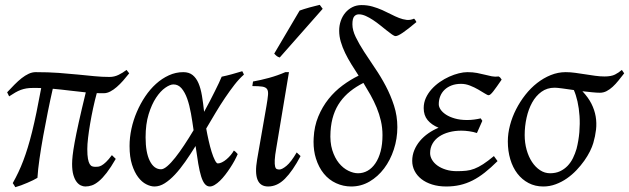

<svg xmlns="http://www.w3.org/2000/svg" viewBox="-20 -758 2624 801"><path d="M335.9 20Q327.1 20 317.4 15.6Q307.6 11.2 299.6 0.7Q291.5 -9.8 286.1 -28.1Q280.8 -46.4 280.8 -74.2Q280.8 -88.4 283 -108.9Q285.2 -129.4 291.3 -163.3Q297.4 -197.3 308.6 -247.8Q319.8 -298.3 337.9 -372.6Q303.7 -376 270.8 -380.1Q237.8 -384.3 200.2 -387.7Q189.9 -342.8 179.7 -292Q169.4 -241.2 160.4 -191.4Q151.4 -141.6 144.8 -95.9Q138.2 -50.3 136.2 -16.1Q129.4 -11.7 118.2 -6.3Q106.9 -1 94.2 4.6Q81.5 10.3 68.1 15.1Q54.7 20 43.9 22.9Q43 21 40.3 16.8Q37.6 12.7 35.6 9.5Q33.7 6.3 33.2 5.9Q45.9 -16.6 56.6 -39.3Q67.4 -62 77.1 -87.6Q86.9 -113.3 95.9 -142.8Q105 -172.4 114 -208.7Q123 -245.1 132.3 -290Q141.6 -335 151.9 -390.6Q143.6 -391.1 134.8 -391.1H117.2Q102.5 -391.1 90.6 -389.2Q78.6 -387.2 67.1 -383.1Q55.7 -378.9 43.9 -372.1Q32.2 -365.2 18.1 -356L9.8 -373Q25.4 -389.6 40.5 -405Q55.7 -420.4 70.3 -431.9Q85 -443.4 99.6 -450.2Q114.3 -457 128.9 -457Q181.6 -457 224.6 -453.9Q267.6 -450.7 304.4 -447Q341.3 -443.4 373.5 -440.2Q405.8 -437 437 -437Q456.5 -437 474.4 -445.6Q492.2 -454.1 507.8 -466.3L519 -452.1Q506.8 -436.5 493.7 -421.6Q480.5 -406.7 467 -395Q453.6 -383.3 439.9 -376.2Q426.3 -369.1 413.1 -369.1H397.9Q390.6 -369.1 383.8 -369.6Q375.5 -339.4 368.4 -306.4Q361.3 -273.4 356 -241.9Q350.6 -210.4 347.4 -182.9Q344.2 -155.3 344.2 -136.2Q344.2 -110.4 346.9 -95.7Q349.6 -81.1 354.2 -73.5Q358.9 -65.9 365 -64Q371.1 -62 377.9 -62Q383.8 -62 389.9 -62.7Q396 -63.5 404.1 -67.9Q412.1 -72.3 422.6 -82.3Q433.1 -92.3 446.8 -110.8L462.9 -95.2Q442.4 -59.6 425 -37.1Q407.7 -14.6 392.3 -2Q377 10.7 363.3 15.4Q349.6 20 335.9 20Z M651.9 -51.8Q662.6 -51.8 678 -64.9Q693.4 -78.1 711.2 -100.6Q729 -123 748.5 -152.6Q768.1 -182.1 787.6 -214.8Q782.7 -250.5 776.6 -284.9Q770.5 -319.3 761 -346.2Q751.5 -373 737.5 -389.4Q723.6 -405.8 703.6 -405.8Q689.5 -405.8 669.4 -391.8Q649.4 -377.9 631.1 -350.3Q612.8 -322.8 600.1 -281.5Q587.4 -240.2 587.4 -185.1Q587.4 -121.6 605 -86.7Q622.6 -51.8 651.9 -51.8ZM997.6 -446.8Q977.5 -429.2 958 -404.1Q938.5 -378.9 918.7 -349.6Q898.9 -320.3 879.4 -287.6Q859.9 -254.9 840.3 -221.7Q844.7 -196.8 850.6 -170.9Q856.4 -145 863 -124Q869.6 -103 876.5 -89.6Q883.3 -76.2 888.7 -76.2Q896.5 -76.2 906 -80.8Q915.5 -85.4 924.8 -93.3Q934.1 -101.1 942.1 -110.6Q950.2 -120.1 955.6 -129.9Q961.9 -126 964.8 -122.6Q967.8 -119.1 971.7 -115.2Q966.3 -102.5 958.3 -87.6Q950.2 -72.8 940.4 -57.9Q930.7 -43 919.7 -28.8Q908.7 -14.6 897.7 -3.9Q886.7 6.8 875.7 13.4Q864.7 20 855.5 20Q843.3 20 834.5 9.5Q825.7 -1 819.1 -22.2Q812.5 -43.5 807.1 -75.2Q801.8 -106.9 795.9 -148.9Q774.4 -114.3 752.9 -83.5Q731.4 -52.7 710 -29.8Q688.5 -6.8 667.2 6.6Q646 20 624.5 20Q608.4 20 590.1 10.7Q571.8 1.5 556.4 -18.8Q541 -39.1 530.8 -71Q520.5 -103 520.5 -148.9Q520.5 -184.1 528.3 -220.5Q536.1 -256.8 550.8 -291Q565.4 -325.2 585.7 -355.5Q606 -385.7 630.9 -408.2Q655.8 -430.7 684.6 -443.8Q713.4 -457 744.6 -457Q768.6 -457 783.7 -444.8Q798.8 -432.6 808.1 -410.9Q817.4 -389.2 822.5 -358.6Q827.6 -328.1 831.5 -291.5Q844.2 -314.5 855.5 -336.2Q866.7 -357.9 876.2 -377Q885.7 -396 893.1 -411.6Q900.4 -427.2 904.8 -438Q925.8 -442.4 946.8 -448.2Q967.8 -454.1 990.7 -460.9Q993.7 -455.6 994.9 -452.9Q996.1 -450.2 997.6 -446.8Z M1233.9 -106.9Q1201.2 -44.9 1168.9 -12.5Q1136.7 20 1098.6 20Q1033.2 20 1052.7 -92.8L1091.8 -316.9Q1096.7 -345.2 1098.1 -361.8Q1099.6 -378.4 1094 -386.5Q1088.4 -394.5 1074 -396.7Q1059.6 -398.9 1032.7 -398.9L1035.6 -418Q1066.4 -423.3 1102.3 -433.1Q1138.2 -442.9 1170.4 -457H1185.5L1132.8 -141.1Q1127 -108.4 1126.2 -90.3Q1125.5 -72.3 1127.7 -63.5Q1129.9 -54.7 1134.8 -52.7Q1139.6 -50.8 1145.5 -50.8Q1156.7 -50.8 1175.5 -66.4Q1194.3 -82 1217.8 -122.1ZM1147 -518.1Q1139.6 -520.5 1135.5 -523.4Q1131.3 -526.4 1124 -534.2L1230 -713.9Q1237.8 -716.8 1248.5 -720.2Q1259.3 -723.6 1270.8 -726.8Q1282.2 -730 1293.7 -732.7Q1305.2 -735.4 1314 -737.8L1326.2 -721.2Z M1575.7 -194.3Q1575.7 -225.1 1569.1 -253.7Q1562.5 -282.2 1551.3 -309.3Q1540 -336.4 1525.6 -362.1Q1511.2 -387.7 1496.1 -412.1Q1465.3 -396.5 1441.2 -377.2Q1417 -357.9 1399.4 -333.5Q1381.8 -309.1 1371.6 -278.6Q1361.3 -248 1358.9 -209.5Q1356 -164.6 1366.2 -131.8Q1376.5 -99.1 1394 -77.6Q1411.6 -56.2 1433.1 -45.7Q1454.6 -35.2 1473.6 -35.2Q1495.1 -35.2 1513.7 -45.7Q1532.2 -56.2 1546.1 -76.7Q1560.1 -97.2 1567.9 -126.7Q1575.7 -156.2 1575.7 -194.3ZM1717.3 -666Q1681.2 -635.7 1660.4 -621.6Q1639.6 -607.4 1630.4 -607.4Q1625 -607.4 1615.2 -614.3Q1605.5 -621.1 1593 -631.1Q1580.6 -641.1 1565.9 -652.8Q1551.3 -664.6 1536.1 -674.6Q1521 -684.6 1505.9 -691.4Q1490.7 -698.2 1477.1 -698.2Q1464.8 -698.2 1457.5 -689.2Q1450.2 -680.2 1450.2 -656.7Q1450.2 -631.8 1464.1 -603.3Q1478 -574.7 1498.8 -542.5Q1519.5 -510.3 1543.9 -474.6Q1568.4 -439 1589.1 -399.7Q1609.9 -360.4 1623.8 -317.4Q1637.7 -274.4 1637.7 -227.5Q1637.7 -179.2 1623 -134.5Q1608.4 -89.8 1582.5 -55.4Q1556.6 -21 1521.5 -0.5Q1486.3 20 1445.3 20Q1412.1 20 1382.3 6.3Q1352.5 -7.3 1331.1 -33.4Q1309.6 -59.6 1297.9 -97.2Q1288.1 -128.4 1288.1 -166.5Q1288.1 -174.3 1288.6 -182.6Q1291 -231.4 1307.9 -272Q1324.7 -312.5 1350.6 -345Q1376.5 -377.4 1409.2 -401.6Q1441.9 -425.8 1476.1 -442.4Q1460.4 -466.3 1445.8 -490Q1431.2 -513.7 1419.9 -536.9Q1408.7 -560.1 1401.9 -583.3Q1395 -606.4 1395 -629.9Q1395 -651.4 1401.6 -670.7Q1408.2 -689.9 1420.4 -704.6Q1432.6 -719.2 1449.7 -728Q1466.8 -736.8 1488.3 -736.8Q1512.7 -736.8 1533.9 -730.7Q1555.2 -724.6 1574.5 -716.1Q1593.8 -707.5 1611.1 -698.5Q1628.4 -689.5 1644.8 -683.1Q1661.1 -676.8 1676.5 -675Q1691.9 -673.3 1707.5 -680.2Q1710.4 -677.7 1711.9 -675.3Q1713.4 -672.9 1717.3 -666Z M2072.8 -425.8Q2050.8 -393.6 2038.1 -377.2Q2025.4 -360.8 2018.6 -360.8Q2013.7 -360.8 2002.2 -368.2Q1990.7 -375.5 1975.1 -384.5Q1959.5 -393.6 1940.9 -400.9Q1922.4 -408.2 1903.8 -408.2Q1881.3 -408.2 1864 -401.6Q1846.7 -395 1834.7 -383.5Q1822.8 -372.1 1816.7 -356.7Q1810.5 -341.3 1810.5 -323.2Q1810.5 -312.5 1818.1 -301Q1825.7 -289.6 1840.6 -279.8Q1855.5 -270 1877.7 -263.7Q1899.9 -257.3 1928.7 -257.3Q1944.3 -257.3 1958.7 -259.3Q1973.1 -261.2 1985.4 -264.2L1992.2 -253.9L1969.7 -203.1Q1954.6 -208 1937.5 -210.4Q1920.4 -212.9 1904.8 -212.9Q1877 -212.9 1853.3 -206.5Q1829.6 -200.2 1812 -188.2Q1794.4 -176.3 1784.4 -158.7Q1774.4 -141.1 1774.4 -119.1Q1774.4 -105 1782.5 -91.3Q1790.5 -77.6 1805.2 -67.1Q1819.8 -56.6 1840.3 -50.3Q1860.8 -43.9 1885.7 -43.9Q1907.7 -43.9 1924.8 -45.7Q1941.9 -47.4 1959 -54Q1976.1 -60.5 1995.4 -73Q2014.6 -85.4 2040.5 -106.9L2055.7 -85.9Q2027.8 -58.1 2002.4 -38.1Q1977.1 -18.1 1951.4 -5.1Q1925.8 7.8 1898.9 13.9Q1872.1 20 1841.8 20Q1809.1 20 1782.7 11.7Q1756.3 3.4 1738 -11Q1719.7 -25.4 1709.7 -44.9Q1699.7 -64.5 1699.7 -86.9Q1699.7 -110.4 1708.5 -131.6Q1717.3 -152.8 1732.2 -170.4Q1747.1 -188 1767.1 -201.9Q1787.1 -215.8 1809.6 -225.1Q1780.3 -237.3 1763.9 -257.1Q1747.6 -276.9 1747.6 -307.1Q1747.6 -329.6 1756.6 -349.4Q1765.6 -369.1 1780.5 -385.7Q1795.4 -402.3 1814.7 -415.8Q1834 -429.2 1854.2 -438.2Q1874.5 -447.3 1894 -452.1Q1913.6 -457 1929.7 -457Q1952.6 -457 1970.2 -453.6Q1987.8 -450.2 2002.9 -446.3Q2018.1 -442.4 2031.7 -439.7Q2045.4 -437 2060.5 -439Q2064.9 -436.5 2067.4 -433.6Q2069.8 -430.7 2072.8 -425.8Z M2359.4 -406.2Q2357.4 -406.2 2360.4 -404.8Q2359.4 -405.8 2359.4 -406.2ZM2385.3 -137.2Q2394 -171.4 2397 -206.5Q2399.9 -241.7 2397.7 -274.2Q2395.5 -306.6 2389.2 -334.7Q2382.8 -362.8 2374 -382.3Q2347.2 -386.2 2325.2 -389.2Q2303.2 -392.1 2293.9 -392.1Q2262.2 -392.1 2238.8 -375Q2215.3 -357.9 2200 -330.1Q2184.6 -302.2 2176.8 -266.8Q2168.9 -231.4 2168.9 -194.8Q2168.9 -162.1 2177 -133.1Q2185.1 -104 2199.5 -82.3Q2213.9 -60.5 2233.2 -47.9Q2252.4 -35.2 2274.9 -35.2Q2298.3 -35.2 2316.2 -43.5Q2334 -51.8 2347.7 -65.9Q2361.3 -80.1 2370.4 -98.6Q2379.4 -117.2 2385.3 -137.2ZM2584 -452.1Q2571.8 -436.5 2560.1 -421.9Q2548.3 -407.2 2536.1 -396Q2523.9 -384.8 2510.7 -377.9Q2497.6 -371.1 2482.9 -371.1Q2470.2 -371.1 2450.9 -373Q2431.6 -375 2409.7 -377.4Q2434.1 -351.6 2447.3 -325.4Q2460.4 -299.3 2465.1 -272.2Q2469.7 -245.1 2466.6 -217.3Q2463.4 -189.5 2455.1 -161.1Q2450.7 -146 2441.2 -126.7Q2431.6 -107.4 2417.5 -87.4Q2403.3 -67.4 2385 -48.1Q2366.7 -28.8 2345 -13.7Q2323.2 1.5 2298.3 10.7Q2273.4 20 2246.6 20Q2212.4 20 2185.1 5.6Q2157.7 -8.8 2138.4 -33.9Q2119.1 -59.1 2108.9 -93.5Q2098.6 -127.9 2098.6 -168Q2098.6 -201.2 2107.7 -235.6Q2116.7 -270 2133.1 -302Q2149.4 -334 2171.6 -362.3Q2193.8 -390.6 2220.7 -411.6Q2247.6 -432.6 2277.8 -444.8Q2308.1 -457 2339.8 -457Q2359.4 -457 2380.1 -454.1Q2400.9 -451.2 2421.6 -448Q2442.4 -444.8 2462.6 -441.9Q2482.9 -439 2502 -439Q2529.8 -439 2545.7 -447Q2561.5 -455.1 2574.2 -466.3Z"/></svg>

Font: Akkhara
Style: Italic
Weight: 400
Italic angle: -7°
Designer: J. Victor Gaultney
Version: Version 1.00 June 13, 2006, initial release